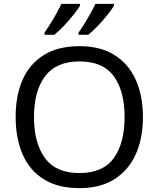

<svg xmlns="http://www.w3.org/2000/svg" viewBox="-20 -964 821 994"><path d="M720 -358Q720 -247 682.5 -164.5Q645 -82 572 -36Q499 10 391 10Q280 10 206.5 -36Q133 -82 97 -165Q61 -248 61 -359Q61 -469 97 -551Q133 -633 206.5 -679Q280 -725 392 -725Q499 -725 572 -679.5Q645 -634 682.5 -551.5Q720 -469 720 -358ZM156 -358Q156 -223 213 -145.5Q270 -68 391 -68Q513 -68 569 -145.5Q625 -223 625 -358Q625 -493 569 -569.5Q513 -646 392 -646Q271 -646 213.5 -569.5Q156 -493 156 -358ZM570 -934Q560 -917 537 -888Q514 -859 487 -830.5Q460 -802 437 -784H387V-796Q401 -815 417 -841Q433 -867 448.5 -894.5Q464 -922 474 -944H570ZM394 -934Q384 -917 361 -888Q338 -859 311 -830.5Q284 -802 261 -784H211V-796Q232 -825 257 -867.5Q282 -910 298 -944H394Z"/></svg>

Font: Noto Sans Meroitic
Style: Regular
Weight: 400
Designer: Monotype Design Team
Foundry: Monotype Imaging Inc.
Version: Version 2.002; ttfautohint (v1.8.4.7-5d5b)